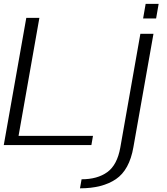

<svg xmlns="http://www.w3.org/2000/svg" viewBox="-21 -770 884 1019"><path d="M-1 0 118.5 -675H188L77.5 -49H472.5L464 0ZM403.5 229.5 412 181.5Q496 181.5 548.5 143.5Q601 105.5 617.5 13L724 -590.5H793.5L687 11Q666 132 594.2 180.8Q522.5 229.5 403.5 229.5ZM752 -749.5H821L807.5 -672H738.5Z"/></svg>

Font: Anybody ExtraExpanded Light
Style: Italic
Weight: 300
Width: 8
Italic angle: -10°
Designer: Tyler Finck
Foundry: Etcetera Type Company
Version: Version 1.010; ttfautohint (v1.8.3) -l 8 -r 50 -G 200 -x 14 